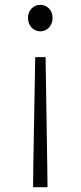

<svg xmlns="http://www.w3.org/2000/svg" viewBox="-20 -567 335 796"><path d="M117 209H177L176 125L169 -330H126L118 125ZM147 -437C174 -437 198 -459 198 -493C198 -526 174 -547 147 -547C120 -547 96 -526 96 -493C96 -459 120 -437 147 -437Z"/></svg>

Font: GenYoGothic2 TW L
Style: Regular
Weight: 300
Version: Version 2.100;PS 2.1;hotconv 16.6.51;makeotf.lib2.5.65220 DE